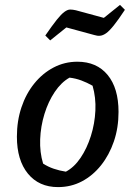

<svg xmlns="http://www.w3.org/2000/svg" viewBox="-20 -754 534 784"><path d="M217 10Q139 10 94 -45Q49 -100 49 -196Q49 -260 67.5 -315.5Q86 -371 120 -413Q154 -455 199 -478.5Q244 -502 296 -502Q375 -502 419.5 -448Q464 -394 464 -297Q464 -232 445 -176.5Q426 -121 392.5 -79Q359 -37 314.5 -13.5Q270 10 217 10ZM249 -53Q283 -71 309 -109.5Q335 -148 351 -198.5Q367 -249 369.5 -302.5Q372 -356 358 -404Q335 -417 312 -425.5Q289 -434 264 -437Q230 -418 203.5 -378.5Q177 -339 161.5 -288.5Q146 -238 144 -185Q142 -132 156 -86Q176 -73 199.5 -65Q223 -57 249 -53ZM185 -589 165 -609Q194 -651 212 -673.5Q230 -696 243 -705.5Q256 -715 266.5 -715Q277 -715 290 -712L404 -681L470 -734L490 -714Q463 -673 444.5 -650Q426 -627 413 -618Q400 -609 388.5 -608Q377 -607 365 -611L251 -642Z"/></svg>

Font: Piazzolla Thin SemiBold
Style: Italic
Weight: 600
Italic angle: -11.3°
Version: Version 2.005